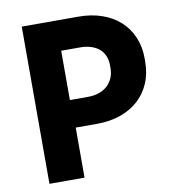

<svg xmlns="http://www.w3.org/2000/svg" viewBox="-79 -771 772 842"><g transform="rotate(-10 306.5 -350.0)"><path d="M73.6 0H229.8V-222.8H324.8Q382.4 -222.8 429.4 -239.3Q476.4 -255.8 510 -286.2Q543.7 -316.7 561.9 -360Q580.2 -403.4 580.2 -457V-468.8Q580.2 -521.6 561.8 -564.5Q543.4 -607.4 510 -637.4Q476.7 -667.5 429.7 -683.7Q382.8 -700 324.6 -700H73.6ZM225.6 -346.2V-565.8H310.2Q336.7 -565.8 358 -559Q379.3 -552.2 394.3 -539.6Q409.2 -527 417.3 -508.1Q425.4 -489.1 425.4 -465.4V-454.2Q425.4 -429.8 417 -410Q408.6 -390.2 393.2 -375.9Q377.7 -361.6 355.6 -353.9Q333.4 -346.2 306.6 -346.2Z"/></g></svg>

Font: Fixel Variable
Style: Regular
Weight: 100
Width: 3
Designer: AlfaBravo + MacPaw
Foundry: Kyrylo Tkachov, Marchela Mozhyna, Serhii Makarenko, Maria Weinstein, Zakhar Kryvoshyya
Version: Version 1.211